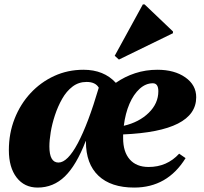

<svg xmlns="http://www.w3.org/2000/svg" viewBox="-20 -831 921 867"><path d="M150 16Q90 16 55 -29.5Q20 -75 20 -153Q20 -229 46 -295Q72 -361 118 -410.5Q164 -460 225 -488Q286 -516 357 -516Q449 -516 503 -457Q543 -485 590.5 -500.5Q638 -516 691 -516Q768 -516 817 -481.5Q866 -447 866 -392Q866 -238 536 -224Q536 -216 536 -207Q536 -145 566 -111Q596 -77 651 -77Q734 -77 789 -137L818 -117Q736 16 586 16Q481 16 424.5 -37.5Q368 -91 368 -191Q368 -194 368 -194H367Q325 -85 273 -34.5Q221 16 150 16ZM203 -170Q203 -97 244 -97Q285 -97 331.5 -184.5Q378 -272 426 -435Q411 -461 371 -461Q335 -461 307.5 -440Q280 -419 260.5 -384.5Q241 -350 228 -310.5Q215 -271 209 -234Q203 -197 203 -170ZM670 -455Q638 -455 610.5 -430Q583 -405 564.5 -362Q546 -319 539 -263Q608 -279 651.5 -321.5Q695 -364 695 -419Q695 -455 670 -455ZM517 -562 498 -579 625 -811H633L761 -689V-681Z"/></svg>

Font: Platypi ExtraBold
Style: Italic
Weight: 800
Italic angle: -13°
Designer: David Sargent
Foundry: Bolt Cutter Type
Version: Version 1.200; ttfautohint (v1.8.4.7-5d5b)